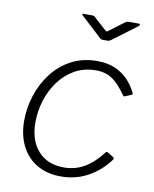

<svg xmlns="http://www.w3.org/2000/svg" viewBox="-84 -806 707 880"><g transform="rotate(10 269.0 -366.0)"><path d="M333 -540Q380 -540 414.5 -525.5Q449 -511 474 -486Q499 -461 516 -427Q519 -422 518.5 -419.5Q518 -417 515 -415L483 -402Q481 -401 478.5 -403Q476 -405 473 -410Q451 -441 430 -460.5Q409 -480 386 -488.5Q363 -497 336 -497Q280 -497 236.5 -472.5Q193 -448 163 -407Q133 -366 117.5 -316Q102 -266 102 -214Q102 -131 145.5 -82Q189 -33 266 -33Q318 -33 361 -58Q404 -83 443 -134Q449 -140 454 -135L479 -120Q482 -119 483.5 -115Q485 -111 483 -108Q462 -79 436.5 -57Q411 -35 383 -20Q355 -5 324 2.5Q293 10 260 10Q195 10 148 -17.5Q101 -45 75.5 -95.5Q50 -146 50 -213Q50 -272 68.5 -330Q87 -388 123.5 -436Q160 -484 213 -512Q266 -540 333 -540ZM428 -737Q433 -740 436.5 -741Q440 -742 444 -742H489Q496 -742 496.5 -739Q497 -736 491 -730L380 -647Q377 -645 373 -642.5Q369 -640 363 -640H340Q332 -640 328.5 -643.5Q325 -647 321 -651L232 -733Q228 -737 228 -739.5Q228 -742 233 -742H274Q279 -742 282 -740.5Q285 -739 289 -735L343 -686Q351 -680 352.5 -681Q354 -682 364 -689Z"/></g></svg>

Font: Libre Franklin Thin ExtraLight
Style: Italic
Weight: 250
Italic angle: -8°
Version: Version 3.000